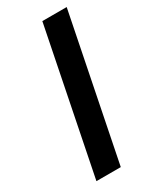

<svg xmlns="http://www.w3.org/2000/svg" viewBox="-172 -706 619 758"><g transform="rotate(-30 137.0 -327.0)"><path d="M31 0H142L273 -654H162Z"/></g></svg>

Font: Source Sans Pro Semibold
Style: Italic
Weight: 600
Italic angle: -11°
Designer: Paul D. Hunt
Foundry: Adobe Systems Incorporated
Version: Version 3.006;hotconv 1.0.111;makeotfexe 2.5.65597